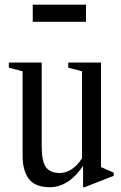

<svg xmlns="http://www.w3.org/2000/svg" viewBox="-20 -793 520 824"><path d="M192.5 10.5Q132.5 10.5 104.8 -24.2Q77 -59 77 -125V-487L18 -502.5V-524.5H159V-165Q159 -99.5 177.5 -75Q196 -50.5 236.5 -50.5Q262 -50.5 286.2 -65.8Q310.5 -81 332 -113.5V-487L273 -502.5V-524.5H413.5V-76L468 -52V-38.5L343 10.5H336.5V-81Q274.5 10.5 192.5 10.5ZM120.5 -699.5V-773H349V-699.5Z"/></svg>

Font: Libre Caslon Condensed
Style: Regular
Weight: 400
Designer: Pablo Impallari, Rodrigo Fuenzalida, Katja Schimmel, Ertekin Erdin
Foundry: Pablo Impallari, Rodrigo Fuenzalida
Version: Version 2.000; ttfautohint (v1.8.4.7-5d5b);gftools[0.9.33]